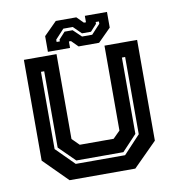

<svg xmlns="http://www.w3.org/2000/svg" viewBox="-78 -750 756 820"><g transform="rotate(-10 300.5 -340.0)"><path d="M158 0 55 -103V-540H196.5V-172L227 -141.5H374L404.5 -172V-540H546V-103L443 0ZM196 -64H410L483 -142V-477H469V-146L405 -78H201L132 -146V-477H118V-142ZM162 -556V-624L218 -680H307L335 -652H344V-680H440V-612L384 -556H295L267 -584H258V-556ZM206 -591H220V-599L247 -628.5H282L317 -595H361L399 -636V-646H385V-638L358 -608.5H319L285 -642H244L206 -601Z"/></g></svg>

Font: Tourney Thin
Style: Bold
Weight: 700
Version: Version 1.015